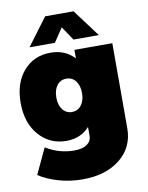

<svg xmlns="http://www.w3.org/2000/svg" viewBox="-103 -842 859 1118"><g transform="rotate(-10 327.0 -282.5)"><path d="M327 -689 272 -607H122L243 -769H411L532 -607H382ZM377 -547H601V-45Q601 68 516.5 136Q432 204 295 204Q220 204 151.5 184Q83 164 37 133L108 -18Q185 30 275 30Q324 30 350.5 11.5Q377 -7 377 -39V-91Q325 -33 240 -33Q142 -33 78.5 -105.5Q15 -178 15 -297Q15 -414 76.5 -484.5Q138 -555 236 -555Q324 -555 377 -496ZM377 -291Q377 -336 356.5 -363Q336 -390 301 -390Q266 -390 245.5 -363Q225 -336 225 -291Q225 -247 246 -220Q267 -193 301 -193Q335 -193 356 -220Q377 -247 377 -291Z"/></g></svg>

Font: MontserratBlack
Style: Regular
Weight: 900
Designer: Julieta Ulanovsky
Foundry: Julieta Ulanovsky
Version: Version 4.000